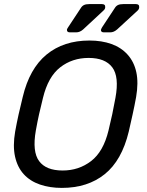

<svg xmlns="http://www.w3.org/2000/svg" viewBox="-20 -908 717 938"><path d="M282 10Q223 10 175 -6.5Q127 -23 96 -57Q65 -91 53.5 -143Q42 -195 54 -265Q62 -309 71 -349.5Q80 -390 91 -434Q124 -573 207.5 -641.5Q291 -710 417 -710Q477 -710 524.5 -693Q572 -676 603.5 -641Q635 -606 646 -555Q657 -504 645 -434Q637 -390 628 -349.5Q619 -309 609 -265Q575 -124 491.5 -57Q408 10 282 10ZM286 -75Q365 -75 425 -121Q485 -167 510 -270Q521 -315 528.5 -350.5Q536 -386 544 -430Q563 -533 528.5 -579Q494 -625 413 -625Q333 -625 274 -579Q215 -533 190 -430Q179 -386 171 -350.5Q163 -315 155 -270Q137 -167 171 -121Q205 -75 286 -75ZM487 -750Q473 -750 473 -762Q474 -765 475.5 -768.5Q477 -772 479 -775L541 -869Q547 -879 556.5 -883.5Q566 -888 582 -888H644Q661 -888 660 -873Q660 -864 653 -857L552 -764Q536 -750 519 -750ZM321 -750Q307 -750 307 -762Q307 -765 309 -768.5Q311 -772 313 -775L375 -869Q381 -879 390.5 -883.5Q400 -888 416 -888H478Q495 -888 494 -873Q494 -864 486 -857L386 -764Q370 -750 353 -750Z"/></svg>

Font: Rubik
Style: Italic
Weight: 400
Italic angle: -12°
Designer: Hubert and Fischer
Foundry: Hubert and Fischer
Version: Version 2.300;gftools[0.9.30]